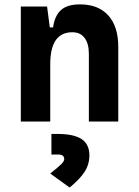

<svg xmlns="http://www.w3.org/2000/svg" viewBox="-20 -547 626 864"><path d="M379.9 0V-304.2Q379.9 -351.1 360.6 -376.5Q341.3 -401.9 305.5 -401.9Q206.1 -401.9 206.1 -258.3L175.8 -423.8H218.8Q226.1 -476.1 254.4 -501.7Q282.7 -527.3 340.3 -527.3Q422.4 -527.3 467.3 -477.5Q512.2 -427.7 512.2 -336.9V0ZM73.7 0V-517.6H191.9L206.1 -408.2V0ZM293.5 296.9 206.1 233.9Q242.2 205.1 255.6 191.7Q269 178.2 269 169.4Q269 148.4 243.2 148.4H211.4V55.7H238.3Q312.5 55.7 347.4 79.1Q382.3 102.5 382.3 151.9Q382.3 192.4 361.1 225.6Q339.8 258.8 293.5 296.9Z"/></svg>

Font: Cascadia Code
Style: Regular
Weight: 400
Monospace: yes
Designer: Aaron Bell
Foundry: Saja Typeworks
Version: Version 2106.017